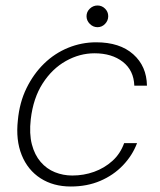

<svg xmlns="http://www.w3.org/2000/svg" viewBox="-20 -667 584 699"><path d="M238 12Q174 12 127.5 -18Q81 -48 59 -102.5Q37 -157 45 -229Q51 -294 76.5 -346Q102 -398 140.5 -435.5Q179 -473 228 -493Q277 -513 330 -513Q416 -513 465 -469.5Q514 -426 515 -355H469Q467 -411 427 -442Q387 -473 324 -473Q270 -473 220 -445Q170 -417 135.5 -363.5Q101 -310 92 -233Q86 -180 96 -141.5Q106 -103 128 -77.5Q150 -52 180 -40Q210 -28 243 -28Q285 -28 322.5 -41.5Q360 -55 389 -81Q418 -107 432 -146H479Q462 -101 427.5 -65Q393 -29 345 -8.5Q297 12 238 12ZM335 -568Q319 -568 307 -580Q295 -592 295 -608Q295 -624 307 -635.5Q319 -647 335 -647Q351 -647 362.5 -635.5Q374 -624 374 -608Q374 -592 362.5 -580Q351 -568 335 -568Z"/></svg>

Font: DM Sans 17pt ExtraLight
Style: Italic
Weight: 250
Italic angle: -10°
Version: Version 4.004;gftools[0.9.30]